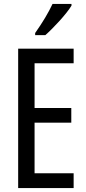

<svg xmlns="http://www.w3.org/2000/svg" viewBox="-20 -963 442 983"><path d="M346 -934V-943H249C228 -898 198 -848 160 -794V-783H212C253 -819 321 -892 346 -934ZM357 0V-76H157V-335H345V-410H157V-639H357V-714H73V0Z"/></svg>

Font: Noto Sans Arabic ExtCond
Style: Regular
Weight: 400
Width: 2
Designer: Monotype Design Team, Nadine Chahine, Nizar Qandah and Khaled Hosny
Foundry: Monotype Imaging Inc.
Version: Version 2.012